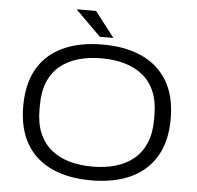

<svg xmlns="http://www.w3.org/2000/svg" viewBox="-58 -929 1026 1000"><g transform="rotate(5 454.5 -428.5)"><path d="M454 12Q334 12 247.5 -28Q161 -68 115 -147Q69 -226 69 -343Q69 -461 115 -539.5Q161 -618 247.5 -658Q334 -698 454 -698Q575 -698 661 -658Q747 -618 793.5 -539.5Q840 -461 840 -343Q840 -226 793.5 -147Q747 -68 661 -28Q575 12 454 12ZM455 -60Q520 -60 574.5 -75.5Q629 -91 669.5 -124Q710 -157 732 -208.5Q754 -260 754 -332V-354Q754 -426 732 -478Q710 -530 669.5 -562.5Q629 -595 574.5 -610.5Q520 -626 455 -626Q389 -626 334.5 -610.5Q280 -595 239.5 -562.5Q199 -530 177 -478Q155 -426 155 -354V-332Q155 -260 177 -208.5Q199 -157 239.5 -124Q280 -91 334.5 -75.5Q389 -60 455 -60ZM506 -737H435L305 -866V-869H404Z"/></g></svg>

Font: Archivo SemiExpanded Light
Style: Regular
Weight: 300
Width: 6
Designer: Hector Gatti
Foundry: Omnibus-Type
Version: Version 2.001